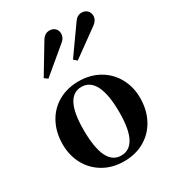

<svg xmlns="http://www.w3.org/2000/svg" viewBox="-181 -843 863 954"><g transform="rotate(-30 250.5 -366.5)"><path d="M26 -218Q26 -285 54 -338Q82 -391 133 -420.5Q184 -450 250 -450Q317 -450 368 -420.5Q419 -391 447 -340Q475 -289 475 -226Q475 -158 447 -105Q419 -52 368 -22Q317 8 250 8Q184 8 133 -21.5Q82 -51 54 -102.5Q26 -154 26 -218ZM350 -215Q350 -316 324.5 -367.5Q299 -419 249 -419Q152 -419 152 -229Q152 -24 251 -24Q350 -24 350 -215ZM109 -550 207 -713Q224 -741 251 -741Q271 -741 283 -729Q295 -717 295 -699Q295 -675 274 -658L128 -536ZM281 -557 391 -712Q408 -738 434 -738Q454 -738 466 -725.5Q478 -713 478 -696Q478 -671 454 -653L299 -541Z"/></g></svg>

Font: Ibarra Real Nova
Style: Bold
Weight: 700
Designer: Jose Maria Ribagorda & Octavio Pardo
Foundry: Jose Maria Ribagorda
Version: Version 1.014